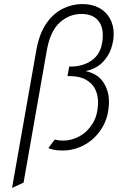

<svg xmlns="http://www.w3.org/2000/svg" viewBox="-20 -732 582 949"><path d="M39.5 197 159.5 -483.5Q174.5 -567.5 210 -617.5Q245.5 -667.5 292 -689.8Q338.5 -712 386 -712Q434 -712 469 -693.5Q504 -675 523 -641.2Q542 -607.5 542 -563.5Q542 -529.5 529.2 -491.8Q516.5 -454 486.2 -423.2Q456 -392.5 403.5 -380.5Q463.5 -367.5 491 -325Q518.5 -282.5 518.5 -230.5Q518.5 -157.5 486.2 -103Q454 -48.5 401.5 -18.2Q349 12 288.5 12Q264.5 12 247 8.5Q229.5 5 219 0L250.5 -42Q259.5 -39.5 269.8 -38.2Q280 -37 292.5 -37Q333 -37 372.5 -58.2Q412 -79.5 438.2 -122Q464.5 -164.5 464.5 -228.5Q464.5 -261.5 450.8 -290.5Q437 -319.5 405.2 -337.8Q373.5 -356 320.5 -356H313.5L322 -403H328.5Q398 -403 443 -441Q488 -479 488 -559Q488 -607 461 -635Q434 -663 382 -663Q322.5 -663 275.5 -620.8Q228.5 -578.5 211.5 -483.5L96.5 170.5Z"/></svg>

Font: Overpass ExtraLight
Style: Italic
Weight: 250
Italic angle: -10°
Designer: Delve Withrington, Dave Bailey, Thomas Jockin
Foundry: Delve Fonts LLC
Version: Version 4.000